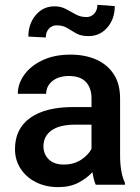

<svg xmlns="http://www.w3.org/2000/svg" viewBox="-20 -764 579 794"><path d="M376 0Q367.2 -19.5 362.3 -52.2Q339.4 -26.9 304.2 -8.5Q269 9.8 220.7 9.8Q168.9 9.8 128.4 -10.7Q87.9 -31.2 64.9 -66.9Q42 -102.5 42 -147.5Q42 -231.4 104.7 -276.4Q167.5 -321.3 283.2 -321.3H358.4V-357.9Q358.4 -399.9 335.4 -424.8Q312.5 -449.7 265.1 -449.7Q222.2 -449.7 196.5 -428.7Q170.9 -407.7 170.9 -376H53.7Q53.7 -418 80.6 -455.1Q107.4 -492.2 156.2 -515.1Q205.1 -538.1 271.5 -538.1Q331.1 -538.1 377.2 -518.1Q423.3 -498 450 -457.8Q476.6 -417.5 476.6 -356.9V-122.1Q476.6 -50.3 496.6 -7.8V0ZM243.7 -83.5Q285.6 -83.5 315.7 -103.5Q345.7 -123.5 358.4 -148.4V-248.5H292Q226.1 -248.5 192.9 -224.6Q159.7 -200.7 159.7 -158.7Q159.7 -126.5 181.6 -105Q203.6 -83.5 243.7 -83.5ZM382.8 -744.1 454.6 -738.8Q454.6 -685.5 423.8 -650.1Q393.1 -614.7 346.7 -614.7Q314.5 -614.7 294.9 -626Q275.4 -637.2 257.8 -648.2Q240.2 -659.2 213.9 -659.2Q195.3 -659.2 182.4 -645.5Q169.4 -631.8 169.4 -608.9L97.2 -612.8Q97.2 -665.5 127.9 -701.7Q158.7 -737.8 205.1 -737.8Q231.9 -737.8 252.4 -726.8Q272.9 -715.8 293 -704.6Q313 -693.4 337.9 -693.4Q356.4 -693.4 369.6 -707.5Q382.8 -721.7 382.8 -744.1Z"/></svg>

Font: Vazirmatn RD UI FD Medium
Style: Regular
Weight: 500
Designer: Saber Rastikerdar
Foundry: Saber Rastikerdar
Version: Version 33.003